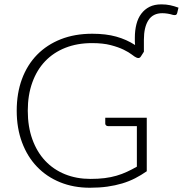

<svg xmlns="http://www.w3.org/2000/svg" viewBox="-20 -874 858 902"><path d="M656 -631 642 -609Q635 -597 621 -603.5Q613.5 -606.5 599.5 -617.5Q585.5 -628.5 561 -640.5Q536.5 -652.5 500.2 -662Q464 -671.5 412 -671.5Q343 -671.5 287.2 -649.5Q231.5 -627.5 192.2 -586.5Q153 -545.5 131.8 -486.5Q110.5 -427.5 110.5 -354Q110.5 -279 132 -219.5Q153.5 -160 192.2 -118.8Q231 -77.5 285.2 -55.5Q339.5 -33.5 405 -33.5Q441.5 -33.5 471.5 -37.2Q501.5 -41 527.2 -48.5Q553 -56 576.2 -66.8Q599.5 -77.5 623 -91V-281.5H487.5Q482 -281.5 478.2 -285Q474.5 -288.5 474.5 -293V-321H669.5V-69.5Q643 -51 614.8 -36.5Q586.5 -22 554 -12.2Q521.5 -2.5 484 2.8Q446.5 8 402 8Q325.5 8 262.2 -17.8Q199 -43.5 153.8 -90.8Q108.5 -138 83.5 -205Q58.5 -272 58.5 -354Q58.5 -436 83.2 -502.8Q108 -569.5 154.2 -616.8Q200.5 -664 266 -689.8Q331.5 -715.5 413.5 -715.5Q477.5 -715.5 526 -702Q574.5 -688.5 614.5 -662.5Q613.5 -671 613.5 -679.2Q613.5 -687.5 613.5 -697Q613.5 -731 620.8 -759.8Q628 -788.5 643.5 -809.2Q659 -830 682.2 -841.8Q705.5 -853.5 738 -853.5Q760.5 -853.5 779.2 -849.5Q798 -845.5 818.5 -838L812.5 -813Q810 -804.5 804.5 -803.5Q799 -802.5 792.5 -804Q780 -808 767 -810Q754 -812 742.5 -812Q698.5 -812 677.2 -779Q656 -746 656 -687.5Z"/></svg>

Font: Lato Light
Style: Regular
Weight: 300
Designer: Lukasz Dziedzic
Foundry: tyPoland Lukasz Dziedzic
Version: Version 2.007; 2014-02-27